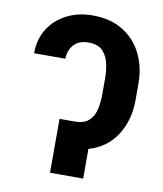

<svg xmlns="http://www.w3.org/2000/svg" viewBox="-83 -804 740 872"><g transform="rotate(10 287.0 -368.5)"><path d="M226.1 -248.5H277.3Q318.4 -248.5 340.3 -267.6Q362.3 -286.6 370.6 -319.1Q378.9 -351.6 378.9 -391.6V-468.3Q378.9 -499.5 371.8 -533Q364.7 -566.4 343 -589.6Q321.3 -612.8 277.3 -612.8Q232.4 -612.8 209.2 -586.7Q186 -560.5 185.5 -522H41.5Q41.5 -586.4 72 -635Q102.5 -683.6 155.3 -710.4Q208 -737.3 274.4 -737.3Q357.4 -737.3 415 -701.4Q472.7 -665.5 502.4 -604.5Q532.2 -543.5 532.2 -468.3V-391.6Q532.2 -300.3 488.3 -231Q444.3 -161.6 359.9 -136.7V0H207V-248.5Z"/></g></svg>

Font: Inter
Style: Bold
Weight: 700
Designer: Rasmus Andersson
Foundry: rsms
Version: Version 4.001;git-9221beed3